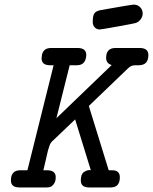

<svg xmlns="http://www.w3.org/2000/svg" viewBox="-20 -821 670 841"><path d="M27.8 -30.8Q27.8 -74.7 67.9 -75.2H100.1L214.8 -535.2H199.2Q162.1 -535.2 162.1 -565.9Q162.1 -569.8 164.1 -582Q170.9 -610.8 204.1 -610.8H319.8Q357.9 -610.8 357.9 -580.1Q356 -535.2 316.9 -535.2H285.2L227.1 -303.2L469.2 -536.1Q445.3 -543 444.8 -566.9Q444.8 -610.8 485.8 -610.8H591.8Q629.9 -610.8 629.9 -580.1Q629.9 -535.2 587.9 -535.2H571.8Q554.7 -535.2 542 -522.9L369.1 -356.9L456.1 -75.2H471.2Q505.4 -75.2 504.9 -43.9Q504.9 0 464.8 0H370.1Q334 0 334 -30.8Q334 -57.6 346.9 -66.9Q359.9 -76.2 374 -76.2L377.9 -75.2L309.1 -297.9Q305.2 -293.9 213.9 -207Q211.9 -205.1 209 -202.6Q206.1 -200.2 205.1 -198.5Q204.1 -196.8 201.7 -193.4Q199.2 -189.9 197.5 -184.6Q195.8 -179.2 192.9 -170.7Q189.9 -162.1 187 -148.4Q184.1 -134.8 179.9 -117.4Q175.8 -100.1 169.9 -75.2H186Q224.1 -75.2 224.1 -44.9Q224.1 -25.9 215.6 -14.9Q207 -3.9 199.5 -2Q191.9 0 185.1 0H64.9Q27.8 0 27.8 -30.8ZM386.2 -725.1Q386.2 -752.9 393.6 -762.9Q400.9 -772.9 421.9 -776.9Q556.6 -800.8 565.9 -800.8Q583 -800.8 594 -789.3Q605 -777.8 605 -762.2Q605 -748 595.9 -736.1Q586.9 -724.1 574.2 -720.2Q569.3 -718.3 496.1 -705.1Q422.9 -691.9 417 -691.9Q403.8 -691.9 395 -700.9Q386.2 -710 386.2 -725.1Z"/></svg>

Font: CMU Typewriter Text
Style: BoldItalic
Weight: 700
Italic angle: -14.04°
Version: Version 0.7.0